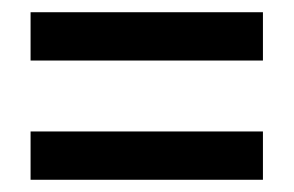

<svg xmlns="http://www.w3.org/2000/svg" viewBox="-20 -575 481 314"><path d="M30 -476V-555H410V-476ZM30 -281V-360H410V-281Z"/></svg>

Font: Noto Sans Telugu UI ExtraCondensed Medium
Style: Regular
Weight: 500
Width: 2
Designer: Jelle Bosma - Monotype Design Team
Foundry: Monotype Imaging Inc.
Version: Version 2.005; ttfautohint (v1.8.4.7-5d5b)